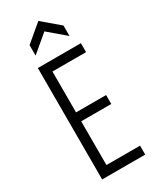

<svg xmlns="http://www.w3.org/2000/svg" viewBox="-220 -926 798 985"><g transform="rotate(-30 178.5 -434.0)"><path d="M73 0V-660H129V0ZM81 0V-53H328V0ZM81 -312V-365H307V-312ZM81 -607V-660H328V-607ZM95 -721V-783L196 -868L296 -783V-721L196 -806Z"/></g></svg>

Font: Bricolage Grotesque Condensed ExtraLight
Style: Regular
Weight: 250
Width: 3
Designer: Mathieu Triay
Foundry: Atelier Triay
Version: Version 1.000;gftools[0.9.30]